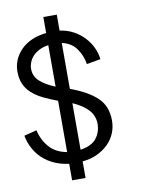

<svg xmlns="http://www.w3.org/2000/svg" viewBox="-90 -792 726 948"><g transform="rotate(-10 273.0 -318.5)"><path d="M193.8 7.8Q152.8 2.9 119.4 -12.5Q85.9 -27.8 61.5 -51Q37.1 -74.2 21.5 -104Q5.9 -133.8 0 -167L63 -183.1Q74.2 -133.8 105.7 -97.4Q137.2 -61 193.8 -50.8V-308.1Q152.8 -323.2 120.8 -339.1Q88.9 -355 66.4 -375.5Q43.9 -396 32.5 -422.6Q21 -449.2 21 -484.9Q21 -516.1 33 -543.5Q44.9 -570.8 66.9 -593Q88.9 -615.2 120.8 -629.2Q152.8 -643.1 193.8 -647.9V-728H261.2V-647.9Q297.9 -643.1 328.9 -626.5Q359.9 -609.9 382.3 -585.9Q404.8 -562 418.5 -533Q432.1 -503.9 435.1 -474.1L365.2 -461.9Q358.9 -504.9 333.5 -540.5Q308.1 -576.2 261.2 -585.9V-356Q350.1 -323.2 394.5 -280.5Q439 -237.8 439 -166Q439 -132.8 427 -103.5Q415 -74.2 392.1 -51Q369.1 -27.8 336.2 -12Q303.2 3.9 261.2 7.8V90.8H193.8ZM366.2 -160.2Q366.2 -202.1 339.6 -231.7Q313 -261.2 261.2 -284.2V-50.8Q317.9 -59.1 341.6 -89.6Q365.2 -120.1 366.2 -160.2ZM89.8 -485.8Q89.8 -448.2 117.9 -423.1Q146 -397.9 193.8 -378.9V-586.9Q167 -583 147 -572.5Q127 -562 114.5 -548.1Q102.1 -534.2 95.9 -518.1Q89.8 -502 89.8 -485.8Z"/></g></svg>

Font: Anonymous Pro
Style: Regular
Weight: 400
Monospace: yes
Designer: Mark Simonson
Version: Version 1.002